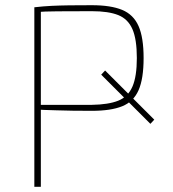

<svg xmlns="http://www.w3.org/2000/svg" viewBox="-20 -718 665 738"><path d="M333 -698Q406 -698 449.5 -680Q493 -662 512.5 -618Q532 -574 532 -495Q532 -415 512.5 -371Q493 -327 449.5 -309.5Q406 -292 333 -292Q293 -292 258.5 -292.5Q224 -293 196 -294Q168 -295 149 -295.5Q130 -296 122 -297L125 -315Q174 -315 227.5 -315Q281 -315 333 -315Q397 -316 434.5 -331Q472 -346 489 -385Q506 -424 506 -495Q506 -567 489 -606Q472 -645 434.5 -660Q397 -675 333 -675Q257 -675 201.5 -674.5Q146 -674 126 -672L112 -690Q147 -694 178 -695.5Q209 -697 245.5 -697.5Q282 -698 333 -698ZM137 -690V0H112V-690ZM369 -431 384 -447 573 -258 558 -242Z"/></svg>

Font: Exo 2 Thin
Style: Regular
Weight: 250
Designer: Natanael Gama
Foundry: Natanael Gama
Version: Version 2.010